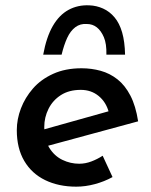

<svg xmlns="http://www.w3.org/2000/svg" viewBox="-20 -691 568 720"><path d="M277 -77Q300 -77 322.5 -85.5Q345 -94 365 -107L402 -27Q371 -10 335.5 -0.5Q300 9 266 9Q200 9 149.5 -15.5Q99 -40 71 -87.5Q43 -135 43 -203Q43 -244 58.5 -284.5Q74 -325 103.5 -359Q133 -393 179 -414Q225 -435 286 -435Q323 -435 357.5 -425.5Q392 -416 420.5 -393.5Q449 -371 469 -332.5Q489 -294 498 -236L144 -140L128 -201L424 -284L388 -270Q378 -308 350 -331Q322 -354 283 -354Q239 -354 208.5 -334.5Q178 -315 162 -283Q146 -251 146 -215Q146 -167 165 -136.5Q184 -106 214 -91.5Q244 -77 277 -77ZM315 -671Q342 -670 366.5 -659Q391 -648 409.5 -626Q428 -604 438 -569.5Q448 -535 449 -486H379Q380 -527 369.5 -551.5Q359 -576 343 -588.5Q327 -601 306 -601Q281 -603 262.5 -589Q244 -575 232 -549Q220 -523 211 -486H142Q154 -552 178 -593.5Q202 -635 237 -654Q272 -673 315 -671Z"/></svg>

Font: Josefin Sans Thin Medium
Style: Italic
Weight: 500
Italic angle: -7°
Version: Version 2.000